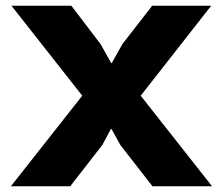

<svg xmlns="http://www.w3.org/2000/svg" viewBox="-20 -650 778 670"><path d="M471 -316 720 0H512L400 -144L369 -200H367L337 -144L225 0H18L267 -316L20 -630H229L331 -496L368 -430H370L407 -496L511 -630H717Z"/></svg>

Font: Sinkin Sans 700 Bold
Style: Bold
Weight: 700
Designer: Keith Bates
Foundry: K-Type
Version: Sinkin Sans (version 1.0)  by Keith Bates   •   © 2014   www